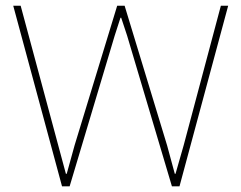

<svg xmlns="http://www.w3.org/2000/svg" viewBox="-20 -660 855 680"><path d="M53.2 -639.6 213.4 -44.4H216.3L244.1 -145L395 -639.6H421.4L571.8 -145L599.1 -44.4H601.6L630.4 -145L762.2 -639.6H788.1L615.7 0H588.9L430.2 -533.7L409.2 -597.2H406.7L386.2 -533.7L226.6 0H199.7L26.9 -639.6Z"/></svg>

Font: Yantramanav Thin
Style: Regular
Weight: 250
Version: Version 1.001;PS 1.0;hotconv 1.0.72;makeotf.lib2.5.5900; ttf